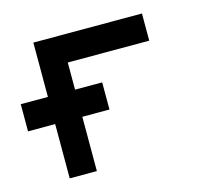

<svg xmlns="http://www.w3.org/2000/svg" viewBox="-85 -657 837 759"><g transform="rotate(-15 333.5 -278.0)"><path d="M111.1 -333.3V-555.6H555.6V-444.4H222.2V-333.3H333.3V-222.2H222.2V0H111.1V-222.2H0V-333.3Z"/></g></svg>

Font: Pixeloid Mono
Style: Regular
Weight: 400
Monospace: yes
Designer: GGBotNet
Foundry: GGBotNet
Version: 0.5